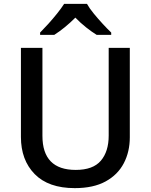

<svg xmlns="http://www.w3.org/2000/svg" viewBox="-20 -961 779 991"><path d="M650 -252Q650 -178 619 -118.5Q588 -59 525 -24.5Q462 10 366 10Q230 10 159 -62.5Q88 -135 88 -254V-714H199V-260Q199 -84 371 -84Q460 -84 500.5 -131.5Q541 -179 541 -261V-714H650ZM429 -941Q441 -919 463.5 -891.5Q486 -864 510.5 -837.5Q535 -811 554 -793V-781H479Q453 -797 424 -820Q395 -843 369 -870Q315 -816 260 -781H187V-793Q206 -812 229.5 -838Q253 -864 275 -891.5Q297 -919 311 -941Z"/></svg>

Font: Noto Kufi Arabic Medium
Style: Regular
Weight: 500
Designer: Monotype Design Team, David Williams, Khaled Hosny
Foundry: Google LLC
Version: Version 2.109; ttfautohint (v1.8.4.7-5d5b)